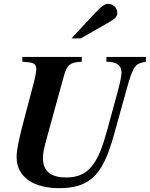

<svg xmlns="http://www.w3.org/2000/svg" viewBox="-20 -967 784 1005"><path d="M744 -669H537V-644C594 -644 616 -623 616 -587C616 -570 609 -535 597 -491L540 -282C517 -199 493 -129 450 -85C421 -55 382 -38 327 -38C251 -38 205 -67 205 -139C205 -167 207 -180 233 -274L314 -568C330 -627 346 -641 408 -644V-669H97V-644L129 -641C161 -638 170 -627 170 -605C170 -593 165 -564 155 -527L104 -334C81 -246 67 -185 67 -145C67 -38 159 18 290 18C364 18 417 2 456 -29C515 -76 547 -156 577 -263L642 -497C679 -631 689 -633 744 -644ZM354 -766H403L555 -853C585 -870 594 -881 594 -900C594 -926 572 -947 546 -947C528 -947 512 -935 476 -897Z"/></svg>

Font: STIXGeneral
Style: Bold Italic
Weight: 700
Italic angle: -16.33°
Designer: MicroPress Inc., with final additions and corrections provided by Coen Hoffman, Elsevier (retired)
Version: Version 1.1.0